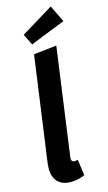

<svg xmlns="http://www.w3.org/2000/svg" viewBox="-148 -1028 616 1092"><g transform="rotate(-15 160.5 -482.0)"><path d="M159 -125Q158 -121 158 -114Q158 -94 176 -94Q186 -94 196 -97L209 -3Q170 15 126 15Q76 15 49.5 -13Q23 -41 23 -91Q23 -100 25 -120L111 -741L246 -756ZM321 -880 115 -798 83 -863 273 -979Z"/></g></svg>

Font: Fira Sans Compressed SemiBold
Style: Italic
Weight: 600
Width: 1
Italic angle: -8°
Designer: bBox Type GmbH & Carrois Corporate GbR & Edenspiekermann AG
Foundry: bBox Type GmbH & Carrois Corporate GbR & Edenspiekermann AG
Version: Version 4.301